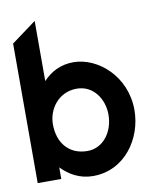

<svg xmlns="http://www.w3.org/2000/svg" viewBox="-77 -716 634 786"><g transform="rotate(-10 239.5 -322.5)"><path d="M116 0V-48C148 -15 191 11 247 11C380 11 460 -109 460 -226C460 -367 349 -462 247 -462C193 -462 152 -439 121 -406V-656L18 -580V0ZM242 -353C311 -353 352 -291 352 -226C352 -155 308 -94 242 -94C166 -94 121 -148 121 -226C121 -290 167 -353 242 -353Z"/></g></svg>

Font: Charger Pro
Style: BlkNar
Weight: 900
Designer: Jasper
Foundry: Cannot Into Space Fonts
Version: Version 1.09